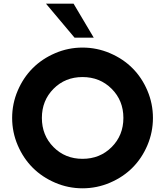

<svg xmlns="http://www.w3.org/2000/svg" viewBox="-20 -1020 903 1050"><path d="M492.7 -814H387.7L231.4 -1000H382.3ZM431.2 9.8Q353 9.8 281.7 -20.8Q210.4 -51.3 158.9 -102.8Q107.4 -154.3 76.9 -225.6Q46.4 -296.9 46.4 -375Q46.4 -453.1 76.9 -524.4Q107.4 -595.7 158.9 -647.2Q210.4 -698.7 281.7 -729.2Q353 -759.8 431.2 -759.8Q509.8 -759.8 581.3 -729.2Q652.8 -698.7 704.3 -647.2Q755.9 -595.7 786.1 -524.4Q816.4 -453.1 816.4 -375Q816.4 -296.9 786.1 -225.6Q755.9 -154.3 704.3 -102.8Q652.8 -51.3 581.3 -20.8Q509.8 9.8 431.2 9.8ZM431.2 -151.4Q526.4 -151.4 590.6 -215.6Q654.8 -279.8 654.8 -375Q654.8 -470.2 590.6 -534.4Q526.4 -598.6 431.2 -598.6Q336.4 -598.6 272.7 -534.4Q209 -470.2 209 -375Q209 -279.8 272.7 -215.6Q336.4 -151.4 431.2 -151.4Z"/></svg>

Font: Now
Style: Bold
Weight: 700
Designer: Alfredo Marco Pradil
Foundry: Alfredo Marco Pradil
Version: Version 1.002;PS 001.002;hotconv 1.0.88;makeotf.lib2.5.64775